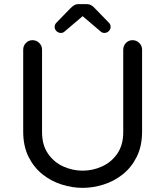

<svg xmlns="http://www.w3.org/2000/svg" viewBox="-20 -897 798 927"><path d="M379 10Q329 10 278 -6Q227 -22 185 -55.5Q143 -89 117.5 -140.5Q92 -192 92 -262V-657Q92 -676 105 -689.5Q118 -703 137 -703Q156 -703 169.5 -689.5Q183 -676 183 -657V-259Q183 -197 211.5 -155.5Q240 -114 285 -93.5Q330 -73 379 -73Q428 -73 473 -93.5Q518 -114 546.5 -155.5Q575 -197 575 -259V-657Q575 -676 588 -689.5Q601 -703 620 -703Q639 -703 652.5 -689.5Q666 -676 666 -657V-262Q666 -192 640.5 -140.5Q615 -89 573 -55.5Q531 -22 480 -6Q429 10 379 10ZM274 -738Q261 -738 252 -747.5Q243 -757 244 -768Q244 -779 252 -787L320 -857Q328 -865 337 -871Q346 -877 360 -877H398Q412 -877 421.5 -871Q431 -865 438 -857L506 -787Q514 -779 514 -768Q515 -757 506 -747.5Q497 -738 484 -738Q473 -738 466 -745L379 -819L292 -745Q285 -738 274 -738Z"/></svg>

Font: Varela Round
Style: Regular
Weight: 400
Designer: Joe Prince, Avraham Cornfeld
Foundry: Joe Prince, Avraham Cornfeld
Version: Version 3.010; ttfautohint (v1.8.4.7-5d5b)